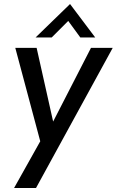

<svg xmlns="http://www.w3.org/2000/svg" viewBox="-20 -731 580 954"><path d="M50 203 180 -29 56 -493H162L244 -127L432 -493H540L159 203ZM157 -545 328 -711 453 -545H379L319 -627L237 -545Z"/></svg>

Font: Hanken Grotesk Medium
Style: Italic
Weight: 500
Italic angle: -8°
Designer: Alfredo Marco Pradil
Foundry: Hanken Design Co.
Version: Version 3.013